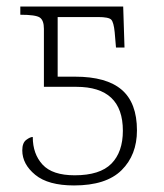

<svg xmlns="http://www.w3.org/2000/svg" viewBox="-20 -556 500 586"><path d="M206 10Q127 10 87.5 -22.5Q48 -55 48 -97Q48 -120 60 -129Q72 -138 80 -138Q80 -86 110 -53.5Q140 -21 208 -21Q285 -21 320 -56.5Q355 -92 355 -157Q355 -291 213 -291H114V-468Q114 -494 101.5 -502.5Q89 -511 42 -511V-536H356L360 -411H334L330 -458Q327 -488 319.5 -496Q312 -504 279 -504H156V-322H209Q305 -322 351.5 -282Q398 -242 398 -158Q398 -83 351 -36.5Q304 10 206 10Z"/></svg>

Font: Noto Serif ExtraLight
Style: Regular
Weight: 200
Designer: Monotype Design Team
Foundry: Monotype Imaging Inc.
Version: Version 2.015; ttfautohint (v1.8.4.7-5d5b)